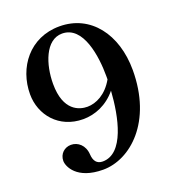

<svg xmlns="http://www.w3.org/2000/svg" viewBox="-137 -854 887 976"><g transform="rotate(-20 306.0 -366.5)"><path d="M294 -747C132 -747 36 -617 36 -473C36 -362 116 -262 248 -262C312 -262 379 -289 429 -350C420 -211 382 -26 267 -26C235 -26 220 -47 218 -82C215 -133 180 -161 143 -161C108 -161 79 -135 79 -97C79 -68 112 14 255 14C403 14 569 -132 569 -411C569 -605 462 -747 294 -747ZM289 -314C247 -314 164 -335 164 -483C164 -587 204 -708 294 -708C409 -708 432 -533 432 -428V-410C393 -341 336 -314 289 -314Z"/></g></svg>

Font: Shippori Mincho OTF
Style: Bold
Weight: 800
Designer: FONTDASU
Foundry: FONTDASU / Google Inc. / but / Adobe
Version: Version 3.300;hotconv 1.0.109;makeotfexe 2.5.65596